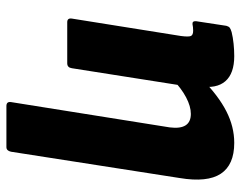

<svg xmlns="http://www.w3.org/2000/svg" viewBox="-94 -454 733 584"><g transform="rotate(90 272.0 -161.5)"><path d="M302 185Q288 185 290 171L367 -312Q375 -376 326 -376Q303 -376 275.5 -361.5Q248 -347 219 -319L220 -410Q271 -460 318 -484Q365 -508 414 -508Q481 -508 508 -467Q535 -426 521 -342L441 171Q438 185 427 185ZM47 0Q34 0 36 -14L89 -346Q92 -369 89 -376Q86 -383 73 -383Q67 -383 62.5 -382.5Q58 -382 53 -381Q43 -380 44 -392L58 -484Q60 -491 63.5 -494Q67 -497 77 -500Q93 -504 112.5 -506Q132 -508 150 -508Q203 -508 226.5 -481Q250 -454 242 -402L238 -379L241 -357L187 -14Q185 0 172 0Z"/></g></svg>

Font: Sofia Sans Semi Condensed Black
Style: Italic
Weight: 900
Italic angle: -9°
Version: Version 4.100